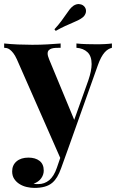

<svg xmlns="http://www.w3.org/2000/svg" viewBox="-34 -730 573 938"><path d="M436 -513.7Q446.3 -513.7 457 -513.9Q467.8 -514.2 478 -514.6Q488.3 -515.1 497.1 -515.9Q505.9 -516.6 512.7 -517.6V-496.6Q503.4 -494.1 494.4 -488.8Q485.4 -483.4 476.8 -473.6Q468.3 -463.9 460 -448.5Q451.7 -433.1 443.8 -410.6L303.2 -15.6L264.6 91.8Q255.4 117.7 244.9 134.8Q234.4 151.9 221.2 163.1Q206.1 175.8 184.6 181.9Q163.1 188 133.8 188Q115.7 188 96.7 183.6Q77.6 179.2 61.8 169.4Q45.9 159.7 35.6 144.3Q25.4 128.9 25.4 107.4Q25.4 76.7 46.9 58.3Q68.4 40 105 40Q138.7 40 159.2 55.9Q179.7 71.8 179.7 103.5Q179.7 123.5 167.2 141.1Q154.8 158.7 129.9 167.5Q135.3 168.9 141.8 169.2Q148.4 169.4 152.8 169.4Q183.1 169.4 206.3 150.4Q229.5 131.3 243.7 89.8L260.3 41.5L48.3 -440.4Q39.6 -459.5 30.8 -470.7Q22 -481.9 13.9 -487.8Q5.9 -493.7 -1.2 -495.1Q-8.3 -496.6 -13.7 -496.6V-517.6Q19 -514.2 54.2 -512.7Q89.4 -511.2 123.5 -511.2Q163.6 -511.2 197.8 -513.2Q231.9 -515.1 262.2 -517.6V-496.6Q250 -496.6 238.5 -496.1Q227.1 -495.6 218.3 -492.9Q209.5 -490.2 204.1 -484.4Q198.7 -478.5 198.7 -468.3Q198.7 -457.5 206.1 -439.9L328.6 -144.5L397.5 -337.4Q413.6 -384.8 413.6 -417Q413.6 -456.1 393.3 -475.1Q373 -494.1 339.4 -496.6V-517.6Q362.8 -515.1 389.2 -514.4Q415.5 -513.7 436 -513.7ZM379.9 -695.8Q388.7 -683.6 385.3 -668.5Q383.8 -662.1 379.6 -655.5Q375.5 -648.9 368.7 -644Q358.4 -636.2 346.7 -630.6Q335 -625 319.6 -618.4Q304.2 -611.8 284.2 -602.8Q264.2 -593.8 238.3 -579.1L231.9 -586.9Q252.4 -609.4 265.6 -627.2Q278.8 -645 288.1 -658.7Q297.4 -672.4 305.4 -682.9Q313.5 -693.4 323.7 -701.2Q332 -707 341.1 -709.2Q350.1 -711.4 358.4 -709Q371.1 -707 379.9 -695.8Z"/></svg>

Font: SVN-Playfair Display
Style: Bold
Weight: 700
Designer: Claus Eggers Sørensen
Foundry: Claus Eggers Sørensen
Version: Version 1.004;PS 001.004;hotconv 1.0.70;makeotf.lib2.5.58329